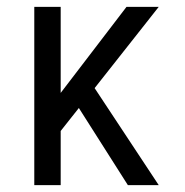

<svg xmlns="http://www.w3.org/2000/svg" viewBox="-20 -540 540 560"><path d="M80 0V-520H157V-269L349 -520H443L256 -283L443 0H353L210 -225L157 -158V0Z"/></svg>

Font: Moesevka
Style: Regular
Weight: 400
Monospace: yes
Designer: Belleve Invis
Foundry: Belleve Invis
Version: Version 32.5.0; ttfautohint (v1.8.4)